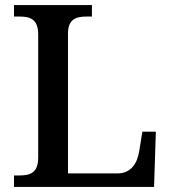

<svg xmlns="http://www.w3.org/2000/svg" viewBox="-20 -734 672 754"><path d="M35 0H585L592 -217H539L527 -142C520 -96 497 -53 441 -53H247V-603C247 -660 281 -669 320 -669H341V-714H35V-669H56C97 -669 130 -660 130 -599V-115C130 -54 97 -45 56 -45H35Z"/></svg>

Font: Noto Serif Medium
Style: Regular
Weight: 500
Designer: Monotype Design Team
Foundry: Monotype Imaging Inc.
Version: Version 2.013